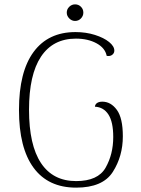

<svg xmlns="http://www.w3.org/2000/svg" viewBox="-20 -848 646 880"><path d="M67 -344Q67 -519 134 -610Q201 -701 326 -701Q374 -701 415 -688Q456 -675 480 -655.5Q504 -636 504 -616Q504 -604 494 -596.5Q484 -589 469 -592Q462 -628 422.5 -649.5Q383 -671 328 -671Q223 -671 168 -588.5Q113 -506 113 -345Q113 -183 168 -100.5Q223 -18 329 -18Q429 -18 464 -79.5Q499 -141 499 -220Q499 -289 477 -323Q455 -357 415 -359Q416 -370 425 -376Q434 -382 449 -382Q488 -382 515.5 -344.5Q543 -307 543 -223Q543 -132 497 -60Q451 12 329 12Q201 12 134 -79Q67 -170 67 -344ZM286 -790Q286 -806 297.5 -817Q309 -828 324 -828Q340 -828 351 -817Q362 -806 362 -790Q362 -775 351 -763.5Q340 -752 324 -752Q309 -752 297.5 -763.5Q286 -775 286 -790Z"/></svg>

Font: Arima Madurai ExtraLight
Style: Regular
Weight: 275
Designer: Joana Correia and Natanael Gama
Foundry: NDISCOVER
Version: Version 1.020